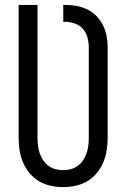

<svg xmlns="http://www.w3.org/2000/svg" viewBox="-20 -755 515 783"><path d="M238 8Q212 8 186.5 2.5Q161 -3 139 -16Q117 -29 100.5 -49Q84 -69 74 -92.5Q64 -116 60 -141.5Q56 -167 56 -192V-735H133V-192Q133 -176 135 -160.5Q137 -145 142 -130Q147 -115 156 -101.5Q165 -88 178 -78.5Q191 -69 206.5 -65Q222 -61 237 -61Q253 -61 268.5 -65Q284 -69 297 -78.5Q310 -88 319 -101.5Q328 -115 333 -130Q338 -145 340 -160.5Q342 -176 342 -192V-563Q342 -583 336.5 -603Q331 -623 317.5 -638Q304 -653 284.5 -659.5Q265 -666 245 -666H238V-735H245Q268 -735 291 -731Q314 -727 335 -717Q356 -707 372.5 -690.5Q389 -674 399.5 -653Q410 -632 414.5 -609Q419 -586 419 -563V-192Q419 -167 415 -141.5Q411 -116 401 -92.5Q391 -69 374.5 -49Q358 -29 336 -16Q314 -3 288.5 2.5Q263 8 238 8Z"/></svg>

Font: Iosevka QP
Style: Regular
Weight: 400
Designer: Belleve Invis
Foundry: Belleve Invis
Version: Version 20.0.0; ttfautohint (v1.8.4)